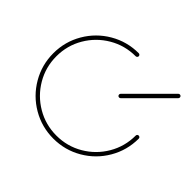

<svg xmlns="http://www.w3.org/2000/svg" viewBox="-129 -671 824 824"><g transform="rotate(-45 283.0 -259.5)"><path d="M541.9 -9.3Q541.9 -5.6 539.3 -2.8Q536.7 0 532.6 0Q529.3 0 525.9 -2.6L350.7 -177.8Q348.1 -181.1 348.1 -184.4Q348.1 -188.5 350.9 -191.1Q353.7 -193.7 357.4 -193.7Q360.7 -193.7 364.1 -191.1L539.3 -15.9Q541.9 -12.6 541.9 -9.3ZM292.2 -9.3Q292.2 -5.6 289.6 -2.8Q287 0 283 0Q212.6 0 153 -34.8Q93.3 -69.6 58.5 -129.3Q23.7 -188.9 23.7 -259.3Q23.7 -329.6 58.5 -389.3Q93.3 -448.9 153 -483.7Q212.6 -518.5 283 -518.5Q353.3 -518.5 413 -483.7Q472.6 -448.9 507.4 -389.3Q542.2 -329.6 542.2 -259.3Q542.2 -255.6 539.6 -252.8Q537 -250 533 -250Q529.3 -250 526.5 -252.8Q523.7 -255.6 523.7 -259.3Q523.7 -324.8 491.3 -380Q458.9 -435.2 403.7 -467.6Q348.5 -500 283 -500Q217.4 -500 162.2 -467.6Q107 -435.2 74.6 -380Q42.2 -324.8 42.2 -259.3Q42.2 -193.7 74.6 -138.5Q107 -83.3 162.2 -50.9Q217.4 -18.5 283 -18.5Q287 -18.5 289.6 -15.9Q292.2 -13.3 292.2 -9.3Z"/></g></svg>

Font: 26F Galaxy Hebrew Hairline
Style: Regular
Weight: 50
Designer: C₂₉H₂₅N₃O₅
Version: Version 1.000